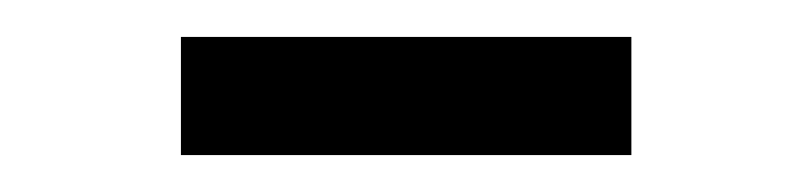

<svg xmlns="http://www.w3.org/2000/svg" viewBox="-20 -684 440 104"><path d="M78 -600V-664H322V-600Z"/></svg>

Font: Source Serif 4 18pt
Style: Regular
Weight: 400
Designer: Frank Grießhammer
Foundry: Adobe Systems Incorporated
Version: Version 4.004;hotconv 1.0.116;makeotfexe 2.5.65601